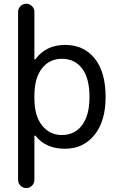

<svg xmlns="http://www.w3.org/2000/svg" viewBox="-20 -794 613 1011"><path d="M536.1 -283.2Q536.1 -155.3 477.1 -83Q418 -10.7 322.3 -10.7Q220.7 -10.7 167 -79.1Q165 -81.1 163.1 -80.1Q161.1 -79.1 161.1 -77.1V153.3Q161.1 170.9 148.4 183.6Q135.7 196.3 118.2 196.3Q100.6 196.3 87.9 183.6Q75.2 170.9 75.2 153.3V-731.4Q75.2 -749 87.9 -761.7Q100.6 -774.4 118.2 -774.4Q135.7 -774.4 148.4 -761.7Q161.1 -749 161.1 -731.4V-484.4Q161.1 -482.4 163.1 -481.4Q165 -480.5 167 -482.4Q220.7 -556.6 322.3 -557.6Q420.9 -557.6 478.5 -486.3Q536.1 -415 536.1 -283.2ZM451.2 -283.2Q451.2 -381.8 412.6 -433.1Q374 -484.4 305.7 -484.4Q240.2 -484.4 200.7 -433.6Q161.1 -382.8 161.1 -290V-276.4Q161.1 -183.6 201.7 -133.3Q242.2 -83 305.7 -83Q373 -83 412.1 -134.8Q451.2 -186.5 451.2 -283.2Z"/></svg>

Font: Gen Jyuu GothicX Regular
Style: Regular
Weight: 400
Designer: [Source Han Sans]
Ryoko NISHIZUKA  (kana & ideographs); Paul D. Hunt (Latin, Greek & Cyrillic); Wenlong ZHANG  (bopomofo
Version: Version 1.002.20150607